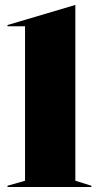

<svg xmlns="http://www.w3.org/2000/svg" viewBox="-20 -747 395 767"><path d="M10 0H345V-5L281 -25V-727H280L10 -647V-642H80V-25L10 -5Z"/></svg>

Font: Nyght Serif Dark
Style: Regular
Weight: 800
Designer: Maksym Kobuzan
Version: Version 0.410;Glyphs 3.1.2 (3151)